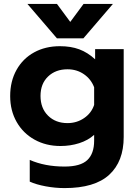

<svg xmlns="http://www.w3.org/2000/svg" viewBox="-20 -731 705 981"><path d="M120 -711H271L339 -619L407 -711H557L406 -535H271ZM132 197V86Q209 120 310 120Q391 120 426 87Q461 54 461 -12V-42Q430 -14 385 0.5Q340 15 289 15Q215 15 156.5 -17.5Q98 -50 65 -108Q32 -166 32 -240Q32 -316 64.5 -374Q97 -432 154.5 -463.5Q212 -495 286 -495Q342 -495 385 -479Q428 -463 466 -428V-480H612V-31Q612 94 538 162Q464 230 310 230Q262 230 213.5 221Q165 212 132 197ZM461 -195V-285Q445 -327 408.5 -352Q372 -377 325 -377Q264 -377 225.5 -340Q187 -303 187 -241Q187 -178 225.5 -140Q264 -102 325 -102Q372 -102 409.5 -127.5Q447 -153 461 -195Z"/></svg>

Font: Prompt SemiBold
Style: Regular
Weight: 600
Designer: Katatrad Team
Foundry: CadsonDemak
Version: Version 1.000